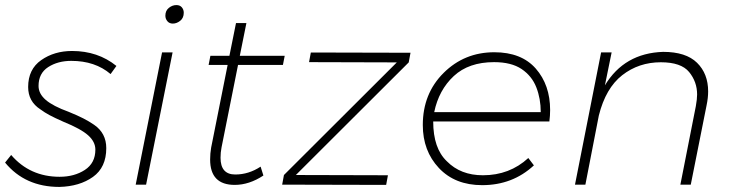

<svg xmlns="http://www.w3.org/2000/svg" viewBox="-27 -728 2884 757"><path d="M207 9Q72 9 -7 -87L17 -117Q91 -31 208 -31Q266 -31 307.5 -58Q349 -85 349 -138Q349 -169 320.5 -194.5Q292 -220 223 -248Q188 -263.5 168.8 -273.8Q149.5 -284 132 -297Q84 -328 84 -385Q84 -455 135.5 -491Q187 -527 257 -527Q359 -527 432 -468L409 -436Q348 -488 254 -488Q201 -488 163 -463.5Q125 -439 125 -389Q125 -358.5 153.5 -334Q182 -309.5 244 -287Q279.5 -272.5 301.5 -261.2Q323.5 -250 344 -236Q392 -203 392 -144Q392 -68 339.5 -30.5Q287 7 207 9Z M654.5 -635Q640.5 -635 632.8 -644.5Q625 -654 625 -666Q625 -686 638.8 -697Q652.5 -708 668.5 -708Q682.5 -708 690 -699Q697.5 -690 697.5 -678Q697.5 -657 683.5 -646Q669.5 -635 654.5 -635ZM549 0H508L612 -521.5H653.5Z M898.5 1Q801.5 1 801.5 -99Q801.5 -123 805.5 -146L870.5 -472H795.5L802.5 -508H877.5L903.5 -637H944.5L918.5 -508H1095.5L1088.5 -472H911.5L846.5 -147Q842.5 -127 842.5 -106Q842.5 -40 900.5 -40Q953.5 -40 1000.5 -71L1011.5 -36Q955.5 1 898.5 1Z M1495.5 1 1085.5 0 1092.5 -38 1537.5 -482 1191.5 -483 1198.5 -521 1591.5 -520 1584.5 -482 1139.5 -38 1502.5 -37Z M1874 2Q1767 2 1703.5 -65.5Q1640 -133 1640 -235Q1640 -359 1722 -440.5Q1804 -522 1922 -522Q2029 -522 2085.5 -457.5Q2142 -393 2142 -294Q2142 -272 2139 -249H1681Q1681 -143 1735 -92Q1789 -37 1877 -37Q1982 -37 2056 -105L2078 -76Q1994 2 1874 2ZM2105 -286Q2105 -339 2087.5 -383.8Q2070 -428.5 2029.5 -455.8Q1989 -483 1921 -483Q1821 -483 1762 -428Q1703 -373 1685 -286Z M2696.5 0H2655.5L2716.5 -309.5Q2721.5 -337.5 2721.5 -355.5Q2721.5 -405.5 2690 -444Q2658.5 -482.5 2578.5 -482.5Q2491.5 -482.5 2426.2 -431.5Q2361 -380.5 2334 -272.5L2281 0H2240L2343 -521.5H2384.5L2358 -391.5Q2434.5 -518.5 2587.5 -523.5Q2677.5 -523.5 2721.2 -480.5Q2765 -437.5 2765 -367.5Q2765 -342.5 2759 -313.5Z"/></svg>

Font: Argentum Sans ExtraLight
Style: Italic
Weight: 200
Italic angle: -11°
Designer: Julieta Ulanovsky (font), Cristiano Sobral (main changes and remaster)
Foundry: Julieta Ulanovsky (font), Cristiano Sobral (main changes and remaster)
Version: Version 2.007;June 15, 2022;FontCreator 14.0.0.2814 64-bit; 